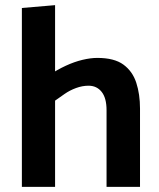

<svg xmlns="http://www.w3.org/2000/svg" viewBox="-20 -726 616 746"><path d="M194 -335Q211 -347 231 -361Q251 -375 275.5 -384Q300 -393 324 -393Q356 -393 375 -369Q394 -345 394 -298V0H524V-304Q524 -360 509.5 -404.5Q495 -449 459.5 -475Q424 -501 358 -501Q332 -501 300.5 -493.5Q269 -486 235.5 -470.5Q202 -455 171 -434ZM194 0V-706L65 -695V0Z"/></svg>

Font: Catamaran Thin
Style: Bold
Weight: 700
Version: Version 2.000